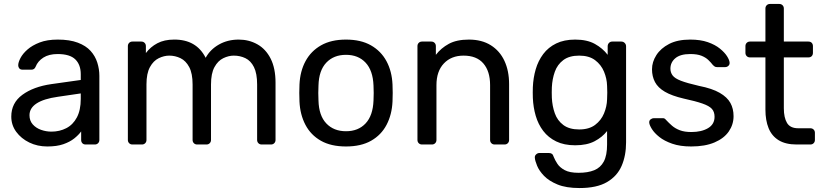

<svg xmlns="http://www.w3.org/2000/svg" viewBox="-20 -730 4159 970"><path d="M219 10Q169 10 128 -10Q87 -30 62 -64Q37 -98 37 -141Q37 -210 93 -251Q149 -292 239 -305L388 -326V-355Q388 -403 360.5 -430Q333 -457 271 -457Q227 -457 199 -439Q171 -421 160 -393Q154 -378 139 -378H94Q83 -378 77.5 -384.5Q72 -391 72 -400Q72 -415 83.5 -437Q95 -459 119 -480Q143 -501 180.5 -515.5Q218 -530 272 -530Q332 -530 373 -514.5Q414 -499 437.5 -473Q461 -447 471.5 -414Q482 -381 482 -347V-23Q482 -13 475.5 -6.5Q469 0 459 0H413Q402 0 396 -6.5Q390 -13 390 -23V-66Q377 -48 355 -30.5Q333 -13 300 -1.5Q267 10 219 10ZM240 -65Q281 -65 315 -82.5Q349 -100 368.5 -137Q388 -174 388 -230V-258L272 -241Q201 -231 165 -207.5Q129 -184 129 -148Q129 -120 145.5 -101.5Q162 -83 187.5 -74Q213 -65 240 -65Z M649 0Q639 0 632.5 -6.5Q626 -13 626 -23V-497Q626 -507 632.5 -513.5Q639 -520 649 -520H694Q704 -520 710.5 -513.5Q717 -507 717 -497V-462Q740 -493 775 -511.5Q810 -530 859 -530Q972 -531 1019 -438Q1042 -480 1086 -505Q1130 -530 1186 -530Q1238 -530 1280.5 -506Q1323 -482 1347.5 -433.5Q1372 -385 1372 -312V-23Q1372 -13 1365.5 -6.5Q1359 0 1349 0H1302Q1292 0 1285.5 -6.5Q1279 -13 1279 -23V-303Q1279 -359 1263 -391Q1247 -423 1220 -436Q1193 -449 1161 -449Q1135 -449 1108 -436Q1081 -423 1063.5 -391Q1046 -359 1046 -303V-23Q1046 -13 1039.5 -6.5Q1033 0 1023 0H976Q966 0 959.5 -6.5Q953 -13 953 -23V-303Q953 -359 936 -391Q919 -423 892 -436Q865 -449 835 -449Q809 -449 782 -436Q755 -423 737.5 -391Q720 -359 720 -304V-23Q720 -13 713.5 -6.5Q707 0 697 0Z M1728 10Q1652 10 1601 -19Q1550 -48 1523 -99.5Q1496 -151 1493 -217Q1492 -234 1492 -260.5Q1492 -287 1493 -303Q1496 -370 1523.5 -421Q1551 -472 1602 -501Q1653 -530 1728 -530Q1803 -530 1854 -501Q1905 -472 1932.5 -421Q1960 -370 1963 -303Q1964 -287 1964 -260.5Q1964 -234 1963 -217Q1960 -151 1933 -99.5Q1906 -48 1855 -19Q1804 10 1728 10ZM1728 -67Q1790 -67 1827 -106.5Q1864 -146 1867 -222Q1868 -237 1868 -260Q1868 -283 1867 -298Q1864 -374 1827 -413.5Q1790 -453 1728 -453Q1666 -453 1628.5 -413.5Q1591 -374 1589 -298Q1588 -283 1588 -260Q1588 -237 1589 -222Q1591 -146 1628.5 -106.5Q1666 -67 1728 -67Z M2112 0Q2102 0 2095.5 -6.5Q2089 -13 2089 -23V-497Q2089 -507 2095.5 -513.5Q2102 -520 2112 -520H2159Q2169 -520 2175.5 -513.5Q2182 -507 2182 -497V-453Q2208 -487 2247.5 -508.5Q2287 -530 2349 -530Q2414 -530 2459.5 -501.5Q2505 -473 2528.5 -422.5Q2552 -372 2552 -305V-23Q2552 -13 2545.5 -6.5Q2539 0 2529 0H2479Q2469 0 2462.5 -6.5Q2456 -13 2456 -23V-300Q2456 -370 2422 -409.5Q2388 -449 2322 -449Q2260 -449 2222.5 -409.5Q2185 -370 2185 -300V-23Q2185 -13 2178.5 -6.5Q2172 0 2162 0Z M2908 220Q2840 220 2796.5 202Q2753 184 2728.5 158.5Q2704 133 2693.5 107.5Q2683 82 2682 67Q2681 57 2688.5 50Q2696 43 2705 43H2753Q2762 43 2768 47Q2774 51 2778 64Q2784 79 2796 97.5Q2808 116 2833 129.5Q2858 143 2903 143Q2950 143 2982 130Q3014 117 3030.5 86Q3047 55 3047 0V-68Q3023 -37 2984 -16.5Q2945 4 2886 4Q2830 4 2790 -15.5Q2750 -35 2724.5 -68.5Q2699 -102 2686.5 -145Q2674 -188 2672 -235Q2671 -263 2672 -290Q2674 -337 2686.5 -380Q2699 -423 2724.5 -457Q2750 -491 2790 -510.5Q2830 -530 2886 -530Q2946 -530 2985.5 -508Q3025 -486 3050 -453V-496Q3050 -506 3056.5 -513Q3063 -520 3073 -520H3119Q3129 -520 3136 -513Q3143 -506 3143 -496V-11Q3143 56 3120.5 108Q3098 160 3046.5 190Q2995 220 2908 220ZM2906 -76Q2956 -76 2986.5 -99Q3017 -122 3031.5 -157Q3046 -192 3047 -228Q3048 -242 3048 -262.5Q3048 -283 3047 -297Q3046 -333 3031.5 -368Q3017 -403 2986.5 -426Q2956 -449 2906 -449Q2856 -449 2826 -426.5Q2796 -404 2783 -367.5Q2770 -331 2768 -289Q2767 -263 2768 -236Q2770 -194 2783 -157.5Q2796 -121 2826 -98.5Q2856 -76 2906 -76Z M3472 10Q3416 10 3376 -4Q3336 -18 3311 -38Q3286 -58 3273.5 -78Q3261 -98 3260 -110Q3259 -121 3267 -127Q3275 -133 3283 -133H3328Q3333 -133 3336.5 -131.5Q3340 -130 3346 -123Q3359 -109 3375 -95Q3391 -81 3414.5 -72Q3438 -63 3473 -63Q3524 -63 3557 -82.5Q3590 -102 3590 -140Q3590 -165 3576.5 -180Q3563 -195 3528.5 -207Q3494 -219 3434 -232Q3374 -246 3339 -266.5Q3304 -287 3289 -315.5Q3274 -344 3274 -380Q3274 -417 3296 -451.5Q3318 -486 3360.5 -508Q3403 -530 3467 -530Q3519 -530 3556 -517Q3593 -504 3617 -484.5Q3641 -465 3653 -446Q3665 -427 3666 -414Q3667 -404 3660 -397.5Q3653 -391 3644 -391H3602Q3595 -391 3590.5 -394Q3586 -397 3582 -401Q3572 -414 3558.5 -427Q3545 -440 3523.5 -448.5Q3502 -457 3467 -457Q3417 -457 3392 -436Q3367 -415 3367 -383Q3367 -364 3378 -349Q3389 -334 3420 -322Q3451 -310 3512 -296Q3578 -283 3616 -261Q3654 -239 3670 -210Q3686 -181 3686 -143Q3686 -101 3662 -66Q3638 -31 3590 -10.5Q3542 10 3472 10Z M4005 0Q3949 0 3914 -21.5Q3879 -43 3863 -82.5Q3847 -122 3847 -176V-440H3769Q3759 -440 3752.5 -446.5Q3746 -453 3746 -463V-497Q3746 -507 3752.5 -513.5Q3759 -520 3769 -520H3847V-687Q3847 -697 3853.5 -703.5Q3860 -710 3870 -710H3917Q3927 -710 3933.5 -703.5Q3940 -697 3940 -687V-520H4064Q4075 -520 4081 -513.5Q4087 -507 4087 -497V-463Q4087 -453 4081 -446.5Q4075 -440 4064 -440H3940V-183Q3940 -136 3956 -109Q3972 -82 4013 -82H4074Q4084 -82 4090.5 -75.5Q4097 -69 4097 -59V-23Q4097 -13 4090.5 -6.5Q4084 0 4074 0Z"/></svg>

Font: Rubik Light
Style: Regular
Weight: 400
Version: Version 2.101